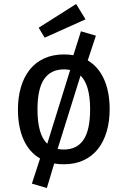

<svg xmlns="http://www.w3.org/2000/svg" viewBox="-20 -812 640 963"><path d="M70 -263Q70 -324 85 -375Q100 -426 129 -462.5Q158 -499 201.5 -519Q245 -539 301 -539Q313 -539 325 -538Q337 -537 348 -535L386 -655L461 -633L420 -509Q474 -477 502 -414Q530 -351 530 -264Q530 -203 515 -152Q500 -101 471 -64.5Q442 -28 399 -8Q356 12 300 12Q287 12 275 11Q263 10 252 8L215 131L140 109L181 -17Q126 -49 98 -112Q70 -175 70 -263ZM168 -263Q168 -137 217 -91L332 -461Q317 -464 301 -464Q235 -464 201.5 -415.5Q168 -367 168 -263ZM432 -264Q432 -386 384 -433L269 -65Q282 -62 300 -62Q366 -62 399 -111Q432 -160 432 -264ZM174 -673 362 -792 409 -715 204 -623Z"/></svg>

Font: Wlorlttqgufhjawjgtejqphaquk
Style: Regular
Weight: 400
Monospace: yes
Designer: Carrois Corporate & Edenspiekermann
Foundry: Carrois Corporate GbR & Edenspiekermann AG
Version: Version 2.001